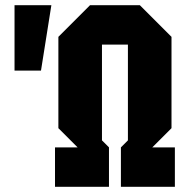

<svg xmlns="http://www.w3.org/2000/svg" viewBox="-20 -720 742 740"><path d="M36 -448V-700H178L138 -448ZM192 0V-152H279L205 -226V-578L327 -700H519L641 -578V-226L567 -152H654V0H446V-152L473 -179V-548H373V-179L400 -152V0Z"/></svg>

Font: Tektur Condensed
Style: Bold
Weight: 700
Width: 3
Designer: Adam Jagosz
Foundry: Adam Jagosz
Version: Version 1.005;gftools[0.9.30]